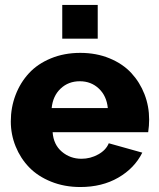

<svg xmlns="http://www.w3.org/2000/svg" viewBox="-20 -750 644 780"><path d="M232.9 -592.8V-730H377V-592.8ZM306.2 9.8Q241.7 9.8 187.7 -12Q133.8 -33.7 98.4 -70.3Q63 -106.9 43.5 -155.3Q23.9 -203.6 23.9 -256.8Q23.9 -313.5 43.2 -364Q62.5 -414.6 97.7 -452.6Q132.8 -490.7 186.8 -512.9Q240.7 -535.2 306.2 -535.2Q371.6 -535.2 425.3 -512.9Q479 -490.7 513.7 -453.1Q548.3 -415.5 567.1 -366.9Q585.9 -318.4 585.9 -264.2Q585.9 -239.3 582 -212.9H193.8Q197.3 -162.6 231.2 -133.8Q265.1 -105 311 -105Q347.2 -105 378.9 -122.6Q410.6 -140.1 421.9 -168L558.1 -129.9Q526.4 -66.4 460.4 -28.3Q394.5 9.8 306.2 9.8ZM189.9 -311H418Q413.1 -360.4 381.6 -390.1Q350.1 -419.9 304.2 -419.9Q257.8 -419.9 226.3 -390.1Q194.8 -360.4 189.9 -311Z"/></svg>

Font: Rawline ExtraBold
Style: Regular
Weight: 800
Designer: Matt McInerney, Pablo Impallari, Rodrigo Fuenzalida
Foundry: Matt McInerney, Pablo Impallari, Rodrigo Fuenzalida
Version: Version 4.020;PS 004.020;hotconv 1.0.88;makeotf.lib2.5.64775